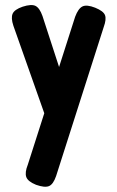

<svg xmlns="http://www.w3.org/2000/svg" viewBox="-20 -510 455 746"><path d="M120 208Q88 195 82 177.5Q76 160 88 130L272 -445Q284 -477 300.5 -485Q317 -493 350 -480Q382 -467 388 -451Q394 -435 383 -405L198 174Q187 206 170.5 213Q154 220 120 208ZM163 -39 32 -410Q22 -440 29 -456.5Q36 -473 68 -484Q102 -495 118 -487Q134 -479 145 -448L240 -156Z"/></svg>

Font: Fredoka Condensed Medium
Style: Regular
Weight: 500
Width: 3
Designer: Ben Nathan
Foundry: Milena B. Brandão, Ben Nathan
Version: Version 2.001